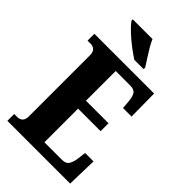

<svg xmlns="http://www.w3.org/2000/svg" viewBox="-275 -1023 1114 1114"><g transform="rotate(45 282.5 -465.5)"><path d="M291 -771Q269 -785 242.5 -804.5Q216 -824 190.5 -846Q165 -868 145.5 -888Q126 -908 118 -921V-931H280Q289 -909 305 -882Q321 -855 338 -829Q355 -803 367 -784V-771ZM20 0V-56H45Q65 -56 77.5 -68Q90 -80 90 -105V-609Q90 -634 77.5 -646Q65 -658 45 -658H20V-714H510L512 -527H442L438 -575Q435 -613 423.5 -631Q412 -649 378 -649H260V-405H445V-340H260V-64H403Q437 -64 449 -85Q461 -106 465 -139L471 -187H540L535 0Z"/></g></svg>

Font: Noto Serif ExtraCondensed Black
Style: Regular
Weight: 900
Width: 2
Designer: Monotype Design Team
Foundry: Monotype Imaging Inc.
Version: Version 2.015; ttfautohint (v1.8.4.7-5d5b)